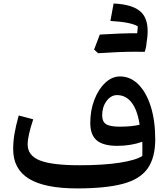

<svg xmlns="http://www.w3.org/2000/svg" viewBox="-20 -1053 947 1081"><path d="M781.2 -174.8Q782.2 -211.9 781.2 -254.9Q716.8 -231.9 640.6 -231.9Q561 -231.9 524.7 -262.7Q488.3 -293.5 488.3 -360.4Q488.3 -431.6 511.2 -491.2Q534.2 -550.8 572.3 -586.7Q610.4 -622.6 655.8 -622.6Q714.4 -622.6 759 -577.9Q803.7 -533.2 828.9 -453.4Q854 -373.5 854 -268.6Q854 -164.1 810.5 -103.5Q767.1 -43 670.4 -17.6Q573.7 7.8 414.1 7.8Q231.9 7.8 143.1 -46.6Q54.2 -101.1 54.2 -212.9Q54.2 -255.4 61.5 -299.6Q68.8 -343.8 85.4 -402.8L167 -381.3Q135.7 -287.1 135.7 -239.7Q135.7 -177.2 204.1 -149.9Q272.5 -122.6 428.7 -122.6Q560.5 -122.6 652.6 -136.7Q744.6 -150.9 781.2 -174.8ZM766.1 -350.6Q753.9 -433.1 721.2 -475.3Q688.5 -517.6 639.2 -517.6Q604.5 -517.6 579.8 -484.1Q555.2 -450.7 555.2 -403.3Q555.2 -368.2 577.1 -354Q599.1 -339.8 654.3 -339.8Q720.2 -339.8 766.1 -350.6ZM794.9 -761.2 742.2 -761.7Q652.3 -761.7 532.7 -753.4Q524.4 -761.7 509.8 -773.9Q518.1 -795.9 526.1 -816.7Q534.2 -837.4 542 -858.4Q675.8 -865.7 711.4 -865.7H752.4Q753.4 -875.5 754.4 -885.3Q755.4 -895 755.9 -904.8Q716.3 -928.7 601.6 -935.1L619.6 -1033.2Q735.4 -1028.3 779.5 -979.5Q823.7 -930.7 806.6 -820.8L806.2 -821.3Q803.7 -786.6 794.9 -761.2Z"/></svg>

Font: Pinar SemiBold
Style: Regular
Weight: 600
Designer: Amin Abedi
Version: Version 3.000